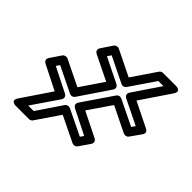

<svg xmlns="http://www.w3.org/2000/svg" viewBox="-173 -859 1062 1062"><g transform="rotate(45 358.5 -327.5)"><path d="M324 -197 468 -125 454 -105 303 -178C292 -183 278 -180 271 -170L173 -25H130L236 -180C242 -188 246 -206 226 -216L83 -288L97 -308L249 -234C260 -229 273 -233 280 -243L399 -419C405 -427 410 -445 389 -455L245 -526L260 -548L411 -474C422 -469 435 -472 442 -482L543 -630H583L476 -472C470 -464 466 -446 486 -436L631 -365L616 -344L466 -417C455 -422 442 -419 435 -409L315 -233C309 -225 304 -207 324 -197ZM372 -229 464 -363 613 -290C623 -285 638 -287 645 -297L689 -359C705 -381 687 -393 680 -396L534 -468L651 -641C678 -681 630 -680 630 -680H530C522 -680 514 -676 509 -669L413 -528L262 -602C251 -607 237 -604 230 -594L187 -530C174 -511 188 -498 197 -494L342 -423L251 -289L99 -363C88 -368 74 -364 67 -354L25 -292C12 -273 26 -260 35 -256L178 -184L63 -14C36 26 83 25 83 25H186C194 25 202 21 207 14L301 -124L451 -51C461 -46 476 -49 483 -59L526 -121C539 -140 526 -153 517 -157Z"/></g></svg>

Font: Asimov
Style: XWidOu
Weight: 500
Designer: Google
Version: Version 2.000980; 2014